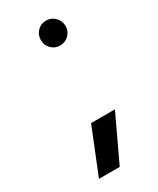

<svg xmlns="http://www.w3.org/2000/svg" viewBox="-166 -536 610 739"><g transform="rotate(-30 138.5 -167.0)"><path d="M172.9 -371.1Q149.9 -371.1 134 -387.2Q118.2 -403.3 118.2 -425.8Q118.2 -449.2 134 -465.6Q149.9 -481.9 172.9 -481.9Q195.3 -481.9 211.7 -465.3Q228 -448.7 228 -425.8Q228 -403.3 211.7 -387.2Q195.3 -371.1 172.9 -371.1ZM44.9 147.9 126 -53.2H231.9L137.2 147.9Z"/></g></svg>

Font: Prompt
Style: Regular
Weight: 400
Designer: Katatrad Team
Foundry: CadsonDemak
Version: Version 1.000;PS 001.000;hotconv 1.0.88;makeotf.lib2.5.64775